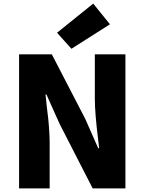

<svg xmlns="http://www.w3.org/2000/svg" viewBox="-20 -1047 804 1067"><path d="M86 -745H268L453 -388L526 -223H531L526 -266Q507 -418 507 -498V-745H677V0H495L311 -359L238 -522H233Q239 -458 248 -388Q256 -310 256 -247V0H86ZM297 -865 498 -1027 591 -912 377 -776Z"/></svg>

Font: Merged Yaku Han JP Black
Style: Regular
Weight: 900
Designer: Ryoko NISHIZUKA 西塚涼子 (kana, bopomofo & ideographs); Paul D. Hunt (Latin, Greek & Cyrillic); Sandoll Communications 산돌커뮤니
Foundry: Adobe
Version: Version 2.004